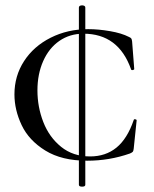

<svg xmlns="http://www.w3.org/2000/svg" viewBox="-20 -589 576 718"><path d="M287 -569Q292 -569 295.5 -567Q299 -565 299 -561V102Q299 109 287 109Q275 109 275 102V-561Q275 -565 278.5 -567Q282 -569 287 -569ZM462 -451Q469 -448 471 -445Q473 -442 474 -434L482 -331Q482 -328 476.5 -327Q471 -326 470 -330Q423 -463 292 -463Q241 -463 202 -436Q163 -409 141.5 -360.5Q120 -312 120 -251Q120 -189 142 -132.5Q164 -76 208.5 -40Q253 -4 317 -4Q375 -4 415.5 -37Q456 -70 480 -140Q481 -144 486 -143Q491 -142 491 -139L480 -33Q479 -25 477 -22Q475 -19 466 -15Q389 12 306 12Q211 12 149.5 -26Q88 -64 61 -121Q34 -178 34 -236Q34 -305 70 -360.5Q106 -416 169.5 -448Q233 -480 310 -480Q348 -480 391.5 -472.5Q435 -465 462 -451Z"/></svg>

Font: Cormorant Garamond Medium
Style: Regular
Weight: 500
Designer: Christian Thalmann (Catharsis Fonts)
Foundry: Catharsis Fonts
Version: Version 4.000